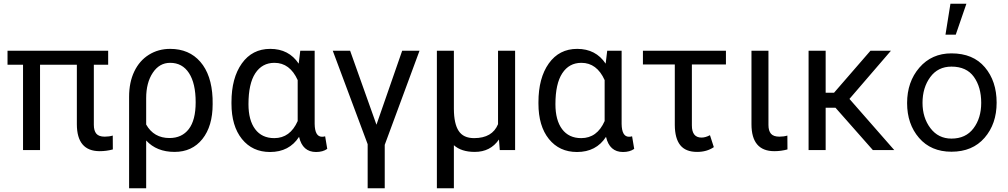

<svg xmlns="http://www.w3.org/2000/svg" viewBox="-20 -798 5362 1021"><path d="M555.2 -453.6V-528.3H20V-453.6H102.5V0H192.9V-453.6H388.7V-137.7Q388.7 5.9 510.3 5.9Q545.9 5.9 580.1 -3.4L579.6 -77.1Q560.5 -71.3 537.1 -71.3Q505.4 -71.3 492.2 -87.2Q479 -103 479 -134.3V-453.6Z M884.8 -538.1Q821.8 -538.1 771.7 -506.8Q721.7 -475.6 694.1 -418Q666.5 -360.4 666.5 -283.2V203.1H757.3V-50.8Q813 9.8 908.2 9.8Q1001.5 9.8 1056.2 -58.6Q1110.8 -127 1110.8 -244.1L1110.4 -276.4Q1105 -400.4 1045.4 -469.2Q985.8 -538.1 884.8 -538.1ZM757.3 -135.7V-275.9Q757.3 -358.4 792.5 -411.1Q827.6 -463.9 884.8 -463.9Q949.7 -463.9 985.1 -409.2Q1020.5 -354.5 1020.5 -254.4Q1020.5 -159.2 983.9 -111.6Q947.3 -64 881.3 -64Q797.9 -64 757.3 -135.7Z M1653.3 -528.3H1576.7L1568.4 -459.5Q1516.1 -538.1 1417 -538.1Q1321.3 -538.1 1266.1 -460.7Q1210.9 -383.3 1210.9 -254.4V-247.1Q1210.9 -127.9 1266.6 -58.8Q1322.3 10.3 1416 10.3Q1518.1 10.3 1570.3 -70.3Q1588.9 10.3 1660.6 10.3Q1696.8 10.3 1720.2 -6.3L1709 -73.2Q1701.7 -70.8 1692.4 -70.8Q1654.3 -70.8 1653.3 -139.2ZM1301.3 -244.1Q1301.3 -353 1337.6 -408.4Q1374 -463.9 1439.5 -463.9Q1521.5 -463.9 1563 -372.1V-154.3Q1522.9 -63.5 1438.5 -63.5Q1372.6 -63.5 1336.9 -111.1Q1301.3 -158.7 1301.3 -244.1Z M1981.9 -134.8 1841.8 -528.3H1749.5L1935.1 -31.2V203.1H2025.9V-27.8L2210.9 -528.3H2118.7Z M2393.6 -528.3H2303.2V203.1H2393.6V-25.9Q2433.1 9.8 2504.9 9.8Q2587.9 9.8 2633.3 -56.2L2637.7 0H2719.2V-528.3H2628.4V-137.7Q2598.1 -63.5 2501 -63.5Q2444.3 -63.5 2419.2 -101.6Q2394 -139.6 2393.6 -219.2Z M3285.6 -528.3H3209L3200.7 -459.5Q3148.4 -538.1 3049.3 -538.1Q2953.6 -538.1 2898.4 -460.7Q2843.3 -383.3 2843.3 -254.4V-247.1Q2843.3 -127.9 2898.9 -58.8Q2954.6 10.3 3048.3 10.3Q3150.4 10.3 3202.6 -70.3Q3221.2 10.3 3293 10.3Q3329.1 10.3 3352.5 -6.3L3341.3 -73.2Q3334 -70.8 3324.7 -70.8Q3286.6 -70.8 3285.6 -139.2ZM2933.6 -244.1Q2933.6 -353 2970 -408.4Q3006.3 -463.9 3071.8 -463.9Q3153.8 -463.9 3195.3 -372.1V-154.3Q3155.3 -63.5 3070.8 -63.5Q3004.9 -63.5 2969.2 -111.1Q2933.6 -158.7 2933.6 -244.1Z M3840.3 -455.1V-528.3H3398.9V-455.1H3568.4V-133.3Q3568.8 -62 3597.4 -26.1Q3626 9.8 3687 9.8Q3738.8 9.8 3775.9 -15.6L3755.4 -79.1Q3731.4 -66.4 3710.4 -66.4Q3659.2 -66.4 3659.2 -131.3V-455.1Z M4066.4 -528.3H3976.1V-137.7Q3976.1 5.9 4097.7 5.9Q4133.3 5.9 4167.5 -3.4L4167 -77.1Q4147.9 -71.3 4124.5 -71.3Q4093.3 -71.3 4079.8 -86.9Q4066.4 -102.5 4066.4 -133.3Z M4422.9 -225.1 4621.6 0H4735.4L4497.1 -272L4717.8 -528.3H4608.9L4415 -304.7H4370.6V-528.3H4279.8V0H4370.6V-225.1Z M5039.6 8.8Q5151.4 8.8 5215.6 -65.2Q5279.8 -139.2 5279.8 -252Q5279.8 -366.2 5217.3 -440.2Q5154.8 -514.2 5039.6 -514.2Q4934.6 -514.2 4869.1 -438.5Q4803.7 -362.8 4803.7 -250Q4803.7 -138.2 4867.2 -64.7Q4930.7 8.8 5039.6 8.8ZM5039.6 -443.8Q5119.6 -443.8 5158.7 -389.4Q5197.8 -335 5197.8 -251Q5197.8 -169.9 5156.7 -115.5Q5115.7 -61 5039.6 -61Q4969.7 -61 4927.7 -116.5Q4885.7 -171.9 4885.7 -251Q4885.7 -332 4926.8 -387.9Q4967.8 -443.8 5039.6 -443.8ZM5034.2 -778.3 5007.8 -613.8H5062.5L5119.1 -778.3Z"/></svg>

Font: FAU Chimera
Style: Regular
Weight: 400
Version: Version 1.002;hotconv 1.0.117;makeotfexe 2.5.65602